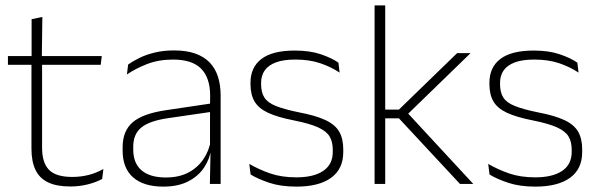

<svg xmlns="http://www.w3.org/2000/svg" viewBox="-20 -684 2226 714"><path d="M242 9.5Q190.5 9.5 158.8 -5.8Q127 -21 112 -52.2Q97 -83.5 97 -130.5V-459H136.5V-134.5Q136.5 -79 162.2 -52.5Q188 -26 249 -26Q279.5 -26 308.8 -33.2Q338 -40.5 364.5 -55.5L360 -18.5Q337 -6 305.8 1.8Q274.5 9.5 242 9.5ZM354.5 -443H9.5V-475.5H358.5ZM135.5 -469.5H97.5V-612.5L137.5 -621Z M800.5 0H760.5L763 -125L761 -131.5V-290L761.5 -328Q761.5 -394.5 728 -428.5Q694.5 -462.5 623.5 -462.5Q569.5 -462.5 526.2 -445.5Q483 -428.5 452 -407L456.5 -444Q473 -456 497.8 -468.2Q522.5 -480.5 555 -488.5Q587.5 -496.5 628 -496.5Q673 -496.5 705.8 -485Q738.5 -473.5 759.5 -451.8Q780.5 -430 790.5 -399Q800.5 -368 800.5 -328.5ZM587 10Q514.5 10 475.2 -24.2Q436 -58.5 436 -124V-136.5Q436 -197.5 474 -229.8Q512 -262 599 -274.5L770.5 -300L772.5 -269L604.5 -244.5Q536 -234.5 505.8 -210Q475.5 -185.5 475.5 -138.5V-128Q475.5 -77 506.5 -50.5Q537.5 -24 597 -24Q645.5 -24 680.2 -42.2Q715 -60.5 736.2 -91.8Q757.5 -123 764 -162L774.5 -131H765.5Q760.5 -94 739.5 -61.8Q718.5 -29.5 680.5 -9.8Q642.5 10 587 10Z M1082.5 10Q1024 10 981.5 -4.2Q939 -18.5 912 -35L907 -74.5Q943 -53.5 985 -39Q1027 -24.5 1082 -24.5Q1146.5 -24.5 1182 -48.5Q1217.5 -72.5 1217.5 -119V-127Q1217.5 -157 1205.5 -176.8Q1193.5 -196.5 1162.5 -210.5Q1131.5 -224.5 1074 -236Q1012.5 -248 977 -264.5Q941.5 -281 926.5 -306.8Q911.5 -332.5 911.5 -371.5V-376Q911.5 -434 952.5 -465Q993.5 -496 1076 -496Q1132.5 -496 1173 -482.2Q1213.5 -468.5 1238.5 -451L1243 -414Q1211.5 -435 1171.2 -448.8Q1131 -462.5 1078 -462.5Q1034 -462.5 1006 -452Q978 -441.5 964.5 -422.2Q951 -403 951 -376V-371.5Q951 -340.5 963.2 -321.2Q975.5 -302 1006.2 -289.8Q1037 -277.5 1090.5 -266.5Q1154 -254.5 1190.2 -237.5Q1226.5 -220.5 1241.5 -194.2Q1256.5 -168 1256.5 -128.5V-118.5Q1256.5 -55.5 1211.2 -22.8Q1166 10 1082.5 10Z M1740 0H1690.5L1463.5 -244H1405.5V-276.5H1463.5L1680 -486.5H1730L1491 -254.5V-269ZM1412.5 0H1373V-664H1412.5Z M1971 10Q1912.5 10 1870 -4.2Q1827.5 -18.5 1800.5 -35L1795.5 -74.5Q1831.5 -53.5 1873.5 -39Q1915.5 -24.5 1970.5 -24.5Q2035 -24.5 2070.5 -48.5Q2106 -72.5 2106 -119V-127Q2106 -157 2094 -176.8Q2082 -196.5 2051 -210.5Q2020 -224.5 1962.5 -236Q1901 -248 1865.5 -264.5Q1830 -281 1815 -306.8Q1800 -332.5 1800 -371.5V-376Q1800 -434 1841 -465Q1882 -496 1964.5 -496Q2021 -496 2061.5 -482.2Q2102 -468.5 2127 -451L2131.5 -414Q2100 -435 2059.8 -448.8Q2019.5 -462.5 1966.5 -462.5Q1922.5 -462.5 1894.5 -452Q1866.5 -441.5 1853 -422.2Q1839.5 -403 1839.5 -376V-371.5Q1839.5 -340.5 1851.8 -321.2Q1864 -302 1894.8 -289.8Q1925.5 -277.5 1979 -266.5Q2042.5 -254.5 2078.8 -237.5Q2115 -220.5 2130 -194.2Q2145 -168 2145 -128.5V-118.5Q2145 -55.5 2099.8 -22.8Q2054.5 10 1971 10Z"/></svg>

Font: Anek Devanagari ExtraLight
Style: Regular
Weight: 250
Designer: Kailash Malviya (Devanagari) & Yesha Goshar (Latin)
Foundry: Ek Type
Version: Version 1.003